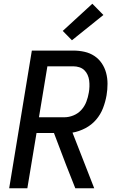

<svg xmlns="http://www.w3.org/2000/svg" viewBox="-20 -1005 640 1025"><path d="M29 0 150 -735H371Q402 -735 431 -728.5Q460 -722 483.5 -706.5Q507 -691 523 -667.5Q539 -644 546.5 -616Q554 -588 554 -557.5Q554 -527 549 -497Q543 -462 530 -428Q517 -394 493 -366Q469 -338 435.5 -320.5Q402 -303 367 -297L483 0H382L333 -124L268 -295H175L126 0ZM188 -379H324Q348 -379 372.5 -389Q397 -399 414.5 -418.5Q432 -438 441 -462Q450 -486 454 -510Q457 -526 457.5 -543Q458 -560 456 -575.5Q454 -591 447.5 -605.5Q441 -620 430 -630.5Q419 -641 403.5 -646Q388 -651 371 -651H233ZM364 -790 315 -840 473 -985 532 -925Z"/></svg>

Font: Iosevka Custom Medium Oblique
Style: Regular
Weight: 500
Italic angle: -9°
Designer: Belleve Invis
Foundry: Belleve Invis
Version: Version 27.0.1